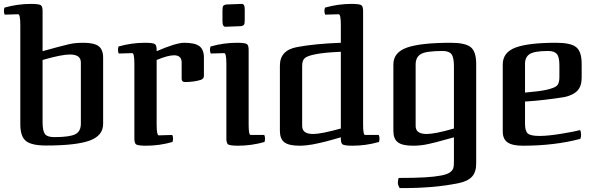

<svg xmlns="http://www.w3.org/2000/svg" viewBox="-34 -733 3044 983"><path d="M59 -660 -10 -658Q-14 -666 -14 -677Q-14 -685 -11 -694Q56 -713 124 -713Q166 -713 175.5 -706Q185 -699 184 -670V-471Q195 -474 261 -492Q327 -510 350.5 -512Q374 -514 393 -514Q448 -514 471 -496.5Q494 -479 494 -438V-99Q494 -38 424.5 -13Q355 12 202 12Q128 12 99 -11Q70 -34 70 -97V-605Q70 -660 59 -660ZM184 -426V-108Q184 -63 196 -47Q208 -31 244 -31Q323 -31 352 -46Q381 -61 380 -103V-413Q380 -454 324 -454Q281 -454 184 -426Z M643 -461 574 -459Q570 -467 570 -478Q570 -486 573 -495Q640 -514 708 -514Q750 -514 759.5 -507Q769 -500 768 -471Q868 -514 909 -514Q964 -514 987 -496.5Q1010 -479 1010 -438V-344Q1010 -330 994 -324Q958 -313 913 -313Q896 -313 896 -330V-413Q896 -450 857 -450Q826 -450 768 -426V-95Q768 -40 779 -40L848 -42Q852 -34 852 -23Q852 -15 849 -6Q782 13 714 13Q672 13 662.5 6Q653 -1 654 -30V-406Q654 -461 643 -461Z M1320 -6Q1253 13 1185 13Q1143 13 1133.5 6Q1124 -1 1125 -30V-406Q1125 -461 1114 -461L1045 -459Q1041 -467 1041 -478Q1041 -486 1044 -495Q1111 -514 1179 -514Q1221 -514 1230.5 -507Q1240 -500 1239 -471V-95Q1239 -42 1249 -42H1319Q1323 -34 1323 -23Q1323 -15 1320 -6ZM1105 -628V-679Q1105 -696 1108.5 -702Q1112 -708 1125 -710L1203 -713Q1220 -714 1219 -681V-630Q1219 -613 1215.5 -607Q1212 -601 1199 -599L1121 -596Q1104 -595 1105 -628Z M1906 -6Q1839 13 1771 13Q1729 13 1719.5 6Q1710 -1 1711 -30Q1700 -27 1674 -19.5Q1648 -12 1636 -9Q1624 -6 1602.5 -1Q1581 4 1566.5 6.5Q1552 9 1534 11Q1516 13 1500 13Q1445 13 1422 -4.5Q1399 -22 1399 -63V-397Q1399 -476 1487 -492Q1576 -509 1711 -514V-605Q1711 -660 1700 -660L1631 -658Q1627 -666 1627 -677Q1627 -685 1630 -694Q1697 -713 1765 -713Q1807 -713 1816.5 -706Q1826 -699 1825 -670V-95Q1825 -42 1835 -42H1905Q1909 -34 1909 -23Q1909 -15 1906 -6ZM1711 -75V-468Q1622 -464 1580 -455Q1540 -447 1526.5 -435.5Q1513 -424 1513 -396V-88Q1513 -47 1569 -47Q1610 -47 1711 -75Z M2012 230Q2003 214 2003 204Q2003 189 2007 178Q2090 178 2141 175Q2192 172 2225 165.5Q2258 159 2271 148.5Q2284 138 2287 127.5Q2290 117 2290 97V-30Q2279 -27 2246.5 -18Q2214 -9 2200.5 -5.5Q2187 -2 2163 3.5Q2139 9 2119.5 11Q2100 13 2081 13Q2026 13 2003 -4.5Q1980 -22 1980 -63V-403Q1980 -465 2050 -489.5Q2120 -514 2274 -514Q2348 -514 2376 -491.5Q2404 -469 2404 -406V105Q2404 148 2382.5 171.5Q2361 195 2316 204Q2193 231 2012 230ZM2094 -399V-88Q2094 -47 2150 -47Q2193 -47 2290 -75V-394Q2290 -439 2277.5 -455.5Q2265 -472 2232 -472Q2146 -472 2119.5 -455.5Q2093 -439 2094 -399Z M2936 -67Q2941 -58 2941 -42Q2941 -30 2937 -22Q2805 13 2643 13Q2589 13 2564.5 -4Q2540 -21 2540 -60V-403Q2540 -465 2605.5 -489.5Q2671 -514 2814 -514Q2888 -514 2916 -491.5Q2944 -469 2944 -406V-335Q2944 -292 2922.5 -269Q2901 -246 2856 -236Q2749 -219 2654 -213V-99Q2654 -61 2669 -49Q2684 -37 2728 -37Q2772 -37 2841.5 -48.5Q2911 -60 2936 -67ZM2654 -399V-259Q2726 -265 2763 -273Q2803 -282 2816.5 -293.5Q2830 -305 2830 -338V-399Q2830 -441 2817 -456.5Q2804 -472 2772 -472Q2700 -472 2676 -455Q2652 -438 2654 -399Z"/></svg>

Font: Federant
Style: Medium
Weight: 500
Designer: Cyreal (www.cyreal.org)
Foundry: Cyreal (www.cyreal.org)
Version: Version 1.010